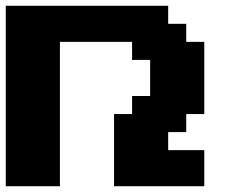

<svg xmlns="http://www.w3.org/2000/svg" viewBox="-20 -645 852 665"><path d="M375 0H687.5V-125H562.5V-187.5H625V-250H687.5V-500H625V-562.5H562.5V-625H0V0H187.5V-500H437.5V-437.5H500V-312.5H437.5V-250H375Z"/></svg>

Font: Faithful 32x
Style: Semibold
Weight: 400
Foundry: Faithful Resource Pack
Version: Version 1.0; January 27, 2023